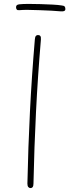

<svg xmlns="http://www.w3.org/2000/svg" viewBox="-20 -947 357 981"><path d="M158 -745Q159 -758 163 -763Q167 -768 174 -768Q182 -768 186 -763Q190 -758 189 -745Q173 -556 164 -376Q155 -196 151 -9Q151 3 147 8.5Q143 14 136 14Q129 14 124.5 8.5Q120 3 120 -9Q124 -196 133 -376Q142 -556 158 -745ZM79 -895Q69 -894 65.5 -898.5Q62 -903 62 -910Q62 -917 66 -920.5Q70 -924 79 -925Q97 -927 126 -927Q155 -927 187.5 -926Q220 -925 249 -923.5Q278 -922 296 -919Q307 -918 310.5 -913.5Q314 -909 314 -901Q314 -894 308.5 -891Q303 -888 291 -889Q270 -891 241.5 -892.5Q213 -894 182 -895Q151 -896 124 -896.5Q97 -897 79 -895Z"/></svg>

Font: Playpen Sans Thin
Style: Regular
Weight: 250
Designer: Laura Meseguer, Veronika Burian, José Scaglione
Foundry: TypeTogether
Version: Version 1.001